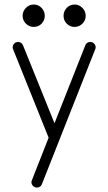

<svg xmlns="http://www.w3.org/2000/svg" viewBox="-20 -606 479 849"><path d="M135 222Q125 218 121 209Q117 200 121 191L195 3L38 -388Q34 -397 38 -406Q42 -415 51 -419Q60 -422 69 -418.5Q78 -415 82 -405L221 -61L357 -405Q361 -415 369.5 -418.5Q378 -422 388 -419Q397 -415 401 -406Q405 -397 401 -388L165 209Q161 218 152.5 221.5Q144 225 135 222ZM129 -487Q109 -487 94.5 -501.5Q80 -516 80 -536Q80 -556 94.5 -571Q109 -586 129 -586Q150 -586 164 -571Q178 -556 178 -536Q178 -516 164 -501.5Q150 -487 129 -487ZM310 -487Q289 -487 275 -501.5Q261 -516 261 -536Q261 -556 275 -571Q289 -586 310 -586Q330 -586 344.5 -571Q359 -556 359 -536Q359 -516 344.5 -501.5Q330 -487 310 -487Z"/></svg>

Font: Zen Kurenaido
Style: Regular
Weight: 400
Designer: Yoshimichi Ohira
Foundry: Positype
Version: Version 1.001